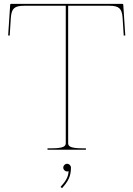

<svg xmlns="http://www.w3.org/2000/svg" viewBox="-20 -780 695 1000"><path d="M309.5 93C309.5 104 319 113 329.5 113C332 113 334.5 112.5 336.5 111.5H337C337 138.5 323 163.5 295.5 193.5L303 200C335.5 164.5 349.5 137.5 349.5 93C349.5 82 340 73 329.5 73C318.5 73 309.5 82.5 309.5 93ZM38 -760C36.5 -760 33 -759 33 -755.5L22.5 -595.5L30.5 -594.5L36.5 -687.5C40 -735 54.5 -750 105 -750H322.5V-35C322.5 -20.5 316 -7.5 247.5 -7.5H227.5V0H427.5V-7.5H410C341.5 -7.5 335 -20.5 335 -35V-750H550C600.5 -750 615 -735 618.5 -687.5L624.5 -594.5L632.5 -595.5L622 -755.5C622 -759 618.5 -760 617 -760Z"/></svg>

Font: ZnikomitSC
Style: Regular
Weight: 100
Designer: gluk
Foundry: gluk
Version: Version 0.55